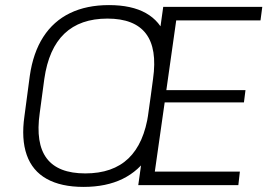

<svg xmlns="http://www.w3.org/2000/svg" viewBox="-20 -727 1050 754"><path d="M308 7Q220 7 163.5 -24.5Q107 -56 85 -118.5Q63 -181 76 -271L97 -429Q110 -520 150 -582Q190 -644 255 -675.5Q320 -707 408 -707Q497 -707 553 -675.5Q609 -644 631.5 -582Q654 -520 641 -429L619 -271Q606 -181 566 -118.5Q526 -56 461.5 -24.5Q397 7 308 7ZM315 -46Q423 -46 484.5 -105Q546 -164 563 -283L581 -417Q598 -536 553 -595Q508 -654 402 -654Q295 -654 233 -595Q171 -536 154 -417L136 -283Q119 -164 163.5 -105Q208 -46 315 -46ZM574 -53H922L916 0H523L621 -700H1010L1003 -647H658L678 -689L630 -350L619 -373H944L938 -325H612L630 -348L582 -11Z"/></svg>

Font: Pathway Extreme 8pt Thin 12pt
Style: Italic
Weight: 100
Italic angle: -8°
Version: Version 1.001;gftools[0.9.26]